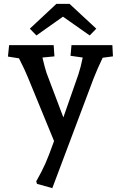

<svg xmlns="http://www.w3.org/2000/svg" viewBox="-20 -727 625 991"><path d="M171 222 167 209Q196 158 214 117.5Q232 77 259 1L123 -330Q108 -367 78 -426L21 -435L27 -494H257L261 -436L199 -430Q212 -375 220 -351L307 -121L385 -344Q397 -381 407 -430L344 -439L349 -494H560L563 -436L510 -429Q483 -373 463 -322L250 244ZM305 -641 168 -544 134 -579 271 -707H339L477 -579L443 -544Z"/></svg>

Font: Andada Pro SemiBold
Style: Regular
Weight: 600
Designer: Carolina Giovagnoli
Foundry: Huerta Tipografica
Version: Version 3.005